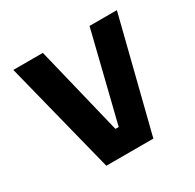

<svg xmlns="http://www.w3.org/2000/svg" viewBox="-138 -764 925 912"><g transform="rotate(-30 325.0 -307.5)"><path d="M41 -615H203L321 -130H339L459 -615H609L454 0H196Z"/></g></svg>

Font: Martian Mono SemiCondensed
Style: Bold
Weight: 700
Width: 4
Designer: Roman Shamin
Foundry: Evil Martians
Version: Version 1.000